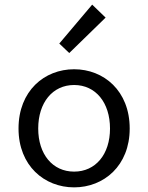

<svg xmlns="http://www.w3.org/2000/svg" viewBox="-20 -797 640 829"><path d="M300 12C428 12 540 -81 540 -242C540 -405 428 -498 300 -498C172 -498 60 -405 60 -242C60 -81 172 12 300 12ZM300 -56C207 -56 145 -131 145 -242C145 -354 207 -430 300 -430C393 -430 455 -354 455 -242C455 -131 393 -56 300 -56ZM279 -568 436 -721 378 -777 236 -609Z"/></svg>

Font: Hasklig
Style: Regular
Weight: 400
Monospace: yes
Designer: Paul D. Hunt, Teo Tuominen
Foundry: Adobe Systems Incorporated
Version: Version 2.030;PS 1.0;hotconv 16.6.51;makeotf.lib2.5.65220